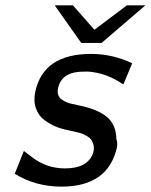

<svg xmlns="http://www.w3.org/2000/svg" viewBox="-20 -687 562 716"><path d="M35 -39 69 -124 94 -105Q151 -59 222 -59Q307 -59 327 -116Q334 -137 326 -154Q322 -169 306 -178.5Q290 -188 277 -191.5Q264 -195 232 -202Q210 -206 189 -214.5Q168 -223 146 -239Q124 -255 114 -283Q104 -311 112 -347Q143 -486 320 -486Q399 -486 473 -451L440 -372Q378 -415 309 -420Q285 -420 273 -419Q210 -413 197 -361Q190 -331 209.5 -316.5Q229 -302 257 -298Q260 -297 278 -293Q343 -280 378 -251.5Q413 -223 414 -168Q419 -157 416 -137Q383 9 209 9Q113 9 35 -39ZM184 -667H252L332 -576L453 -667H522L359 -527H283Z"/></svg>

Font: Coval
Style: Italic
Weight: 400
Foundry: Context Ltd
Version: Version 001.000